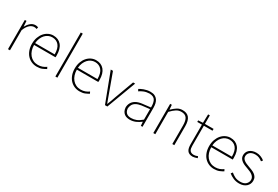

<svg xmlns="http://www.w3.org/2000/svg" viewBox="72 -1891 4349 3000"><g transform="rotate(30 2246.5 -390.5)"><path d="M135 -527H105V0H141V-364Q156 -403 174 -430Q192 -457 211.5 -473.5Q231 -490 250.5 -497.5Q270 -505 287 -505Q303 -505 312 -503Q321 -501 334 -496L343 -529Q329 -536 317.5 -538Q306 -540 292 -540Q244 -540 206.5 -508Q169 -476 143 -428H141Z M628 13Q686 13 723.5 -3Q761 -19 791 -37L775 -68Q745 -46 710 -33Q675 -20 630 -20Q584 -20 546 -38Q508 -56 481 -88.5Q454 -121 439.5 -165Q425 -209 425 -261H811Q813 -271 813 -280V-297Q813 -415 760.5 -477.5Q708 -540 614 -540Q570 -540 529 -520.5Q488 -501 456.5 -465Q425 -429 406 -377.5Q387 -326 387 -262Q387 -198 406 -146.5Q425 -95 457.5 -60Q490 -25 534 -6Q578 13 628 13ZM778 -294H425Q429 -344 446 -383.5Q463 -423 488.5 -450.5Q514 -478 546.5 -492.5Q579 -507 614 -507Q689 -507 733.5 -455Q778 -403 778 -294Z M960 -794V0H996V-794Z M1400 13Q1458 13 1495.5 -3Q1533 -19 1563 -37L1547 -68Q1517 -46 1482 -33Q1447 -20 1402 -20Q1356 -20 1318 -38Q1280 -56 1253 -88.5Q1226 -121 1211.5 -165Q1197 -209 1197 -261H1583Q1585 -271 1585 -280V-297Q1585 -415 1532.5 -477.5Q1480 -540 1386 -540Q1342 -540 1301 -520.5Q1260 -501 1228.5 -465Q1197 -429 1178 -377.5Q1159 -326 1159 -262Q1159 -198 1178 -146.5Q1197 -95 1229.5 -60Q1262 -25 1306 -6Q1350 13 1400 13ZM1550 -294H1197Q1201 -344 1218 -383.5Q1235 -423 1260.5 -450.5Q1286 -478 1318.5 -492.5Q1351 -507 1386 -507Q1461 -507 1505.5 -455Q1550 -403 1550 -294Z M1695 -527H1655L1855 0H1898L2095 -527H2058L1933 -187Q1920 -147 1906 -109.5Q1892 -72 1878 -37H1874Q1860 -72 1846.5 -110.5Q1833 -149 1819 -187Z M2304 4Q2358 3 2405 -17Q2452 -37 2494 -70H2497L2502 0H2532V-341Q2532 -382 2524 -417.5Q2516 -453 2497.5 -479.5Q2479 -506 2448 -521.5Q2417 -537 2370 -537Q2337 -537 2308 -531Q2279 -525 2254 -516Q2229 -507 2210 -497Q2191 -487 2178 -479L2196 -446Q2224 -467 2267.5 -485Q2311 -503 2368 -505Q2450 -503 2475 -451Q2488 -424 2492.5 -392.5Q2497 -361 2496 -328Q2405 -319 2341 -310Q2277 -301 2235 -276Q2193 -251 2172.5 -213Q2152 -175 2152 -130Q2155 -92 2168.5 -66.5Q2182 -41 2202.5 -25Q2223 -9 2249.5 -2.5Q2276 4 2304 4ZM2307 -29Q2285 -29 2265 -33.5Q2245 -38 2229 -50Q2213 -62 2202.5 -81.5Q2192 -101 2189 -131Q2189 -164 2205 -197Q2221 -230 2257 -251Q2293 -272 2350.5 -281Q2408 -290 2496 -298V-109Q2444 -64 2399.5 -46.5Q2355 -29 2307 -29Z M2757 -527H2727V0H2763V-403Q2813 -455 2853.5 -481Q2894 -507 2943 -507Q3012 -507 3041 -464.5Q3070 -422 3070 -334V0H3106V-339Q3106 -442 3067 -491Q3028 -540 2947 -540Q2892 -540 2849.5 -512.5Q2807 -485 2765 -443H2763Z M3443 13Q3457 13 3479.5 7Q3502 1 3525 -7L3513 -37Q3499 -30 3480 -25Q3461 -20 3446 -20Q3417 -20 3399 -28.5Q3381 -37 3371 -52Q3361 -67 3357.5 -88.5Q3354 -110 3354 -135V-494H3510V-527H3354V-681H3323L3319 -527L3235 -522V-494H3319V-140Q3319 -106 3324.5 -77.5Q3330 -49 3344 -29Q3358 -9 3382 2Q3406 13 3443 13Z M3825 13Q3883 13 3920.5 -3Q3958 -19 3988 -37L3972 -68Q3942 -46 3907 -33Q3872 -20 3827 -20Q3781 -20 3743 -38Q3705 -56 3678 -88.5Q3651 -121 3636.5 -165Q3622 -209 3622 -261H4008Q4010 -271 4010 -280V-297Q4010 -415 3957.5 -477.5Q3905 -540 3811 -540Q3767 -540 3726 -520.5Q3685 -501 3653.5 -465Q3622 -429 3603 -377.5Q3584 -326 3584 -262Q3584 -198 3603 -146.5Q3622 -95 3654.5 -60Q3687 -25 3731 -6Q3775 13 3825 13ZM3975 -294H3622Q3626 -344 3643 -383.5Q3660 -423 3685.5 -450.5Q3711 -478 3743.5 -492.5Q3776 -507 3811 -507Q3886 -507 3930.5 -455Q3975 -403 3975 -294Z M4281 13Q4323 13 4355 1Q4387 -11 4408.5 -31Q4430 -51 4441.5 -77.5Q4453 -104 4453 -133Q4453 -172 4437.5 -197.5Q4422 -223 4397 -240.5Q4372 -258 4341 -270Q4310 -282 4278 -294Q4254 -303 4231.5 -312.5Q4209 -322 4191 -335Q4173 -348 4162 -364.5Q4151 -381 4151 -405Q4151 -425 4158.5 -443Q4166 -461 4181.5 -475.5Q4197 -490 4220.5 -498.5Q4244 -507 4277 -507Q4319 -507 4349 -493Q4379 -479 4405 -459L4426 -486Q4397 -510 4358 -525Q4319 -540 4280 -540Q4239 -540 4208 -529Q4177 -518 4156 -499Q4135 -480 4124.5 -455Q4114 -430 4114 -403Q4114 -369 4129.5 -345.5Q4145 -322 4169 -305Q4193 -288 4223.5 -276Q4254 -264 4284 -253Q4307 -245 4330.5 -234.5Q4354 -224 4373 -209.5Q4392 -195 4404 -176Q4416 -157 4416 -131Q4416 -86 4382.5 -53Q4349 -20 4283 -20Q4224 -20 4184.5 -39.5Q4145 -59 4112 -88L4089 -59Q4124 -30 4172.5 -8.5Q4221 13 4281 13Z"/></g></svg>

Font: Spoqa Han Sans Neo Thin
Style: Regular
Weight: 100
Designer: [Spoqa Han Sans Neo] Dong-huui Kim  Younghwa Kang  Yujin Lee  [Noto Sans] Ryoko NISHIZUKA  (kana & ideographs); Paul D. 
Foundry: Spoqa (http://www.spoqa-han-sans.com)
Version: Version 1.100;hotconv 1.0.109;makeotfexe 2.5.65596